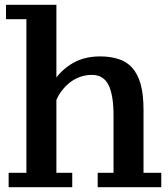

<svg xmlns="http://www.w3.org/2000/svg" viewBox="-20 -775 701 800"><path d="M652 5H387V-55H453V-296Q453 -379 432 -421Q411 -463 363 -463Q336 -463 312 -454Q288 -445 269 -429.5Q250 -414 236 -395Q222 -376 215 -358V-55H281V5H16V-55H90V-695H5V-755H215V-424H198Q220 -470 272 -505Q324 -540 397 -540Q438 -540 472.5 -529.5Q507 -519 530.5 -493Q554 -467 566 -424.5Q578 -382 578 -317V-55H652Z"/></svg>

Font: PT Serif Caption
Style: Semibold
Weight: 600
Designer: A.Korolkova, O.Umpeleva, V.Yefimov
Foundry: ParaType Ltd
Version: Version 1.00;May 2, 2020;FontCreator 12.0.0.2544 64-bit